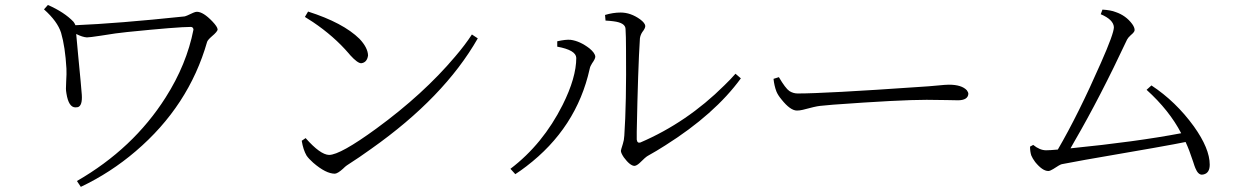

<svg xmlns="http://www.w3.org/2000/svg" viewBox="-20 -724 5015 769"><path d="M156.2 -686.5 171.9 -704.1Q238.3 -674.8 274.4 -636.7Q278.3 -631.8 282.2 -623Q449.2 -629.9 718.8 -658.2Q725.6 -659.2 753.9 -672.9Q762.7 -676.8 768.6 -676.8Q793.9 -676.8 831.1 -637.7Q850.6 -617.2 851.6 -606.4Q851.6 -597.7 828.1 -578.1Q812.5 -564.5 809.6 -556.6Q736.3 -299.8 523.4 -118.2Q422.9 -32.2 303.7 24.4L288.1 1Q513.7 -128.9 643.6 -334Q727.5 -465.8 754.9 -605.5Q753.9 -615.2 745.1 -616.2Q691.4 -616.2 489.3 -595.7Q448.2 -591.8 383.8 -581.1Q338.9 -574.2 328.1 -574.2Q310.5 -575.2 285.2 -587.9Q287.1 -568.4 293 -502.9Q305.7 -373 307.6 -344.7Q310.5 -300.8 292 -294.9Q287.1 -293.9 282.2 -293.9Q254.9 -293.9 246.1 -349.6Q244.1 -361.3 244.1 -369.1Q244.1 -379.9 245.1 -398.4Q247.1 -428.7 246.1 -449.2Q241.2 -536.1 224.6 -592.8Q210 -638.7 156.2 -686.5Z M1201.2 -656.2 1213.9 -677.7Q1354.5 -632.8 1419.9 -568.4Q1453.1 -533.2 1454.1 -502Q1450.2 -473.6 1426.8 -470.7Q1412.1 -470.7 1382.8 -502.9Q1379.9 -506.8 1377 -509.8Q1317.4 -579.1 1233.4 -635.7Q1217.8 -645.5 1201.2 -656.2ZM1297.9 -103.5Q1342.8 -103.5 1487.3 -209Q1675.8 -346.7 1802.7 -497.1Q1842.8 -543.9 1870.1 -585.9L1893.6 -570.3Q1758.8 -334 1466.8 -127.9Q1420.9 -94.7 1369.1 -61.5Q1363.3 -57.6 1353.5 -47.9Q1333 -29.3 1321.3 -28.3Q1285.2 -28.3 1234.4 -72.3Q1216.8 -87.9 1208 -100.6Q1194.3 -124 1188.5 -160.2L1204.1 -170.9Q1262.7 -104.5 1297.9 -103.5Z M2405.3 -641.6 2403.3 -664.1Q2435.5 -673.8 2465.8 -673.8Q2505.9 -673.8 2543.9 -646.5Q2563.5 -631.8 2564.5 -620.1Q2564.5 -610.4 2552.7 -595.7Q2544.9 -584 2543 -570.3Q2535.2 -450.2 2530.3 -196.3Q2530.3 -176.8 2530.3 -165Q2532.2 -149.4 2544.9 -153.3Q2731.4 -233.4 2880.9 -381.8Q2905.3 -405.3 2925.8 -428.7L2947.3 -410.2Q2842.8 -266.6 2644.5 -141.6Q2609.4 -119.1 2574.2 -99.6Q2565.4 -94.7 2542 -71.3Q2530.3 -60.5 2521.5 -59.6Q2503.9 -59.6 2478.5 -93.8Q2466.8 -111.3 2466.8 -120.1Q2466.8 -123 2474.6 -147.5Q2479.5 -162.1 2480.5 -180.7Q2489.3 -309.6 2487.3 -527.3Q2487.3 -580.1 2485.4 -608.4Q2484.4 -632.8 2437.5 -638.7Q2423.8 -640.6 2405.3 -641.6ZM2288.1 -492.2Q2287.1 -523.4 2211.9 -537.1V-558.6Q2246.1 -566.4 2265.6 -564.5Q2302.7 -559.6 2340.8 -530.3Q2363.3 -511.7 2364.3 -497.1Q2364.3 -488.3 2351.6 -470.7Q2343.8 -459 2341.8 -448.2Q2289.1 -210.9 2087.9 -57.6Q2066.4 -41 2043.9 -26.4L2024.4 -47.9Q2154.3 -146.5 2233.4 -303.7Q2288.1 -413.1 2288.1 -492.2Z M3078.1 -408.2 3099.6 -415Q3126 -370.1 3141.6 -359.4Q3157.2 -349.6 3174.8 -349.6Q3285.2 -349.6 3664.1 -376Q3698.2 -377.9 3738.3 -381.8Q3767.6 -384.8 3780.3 -384.8Q3832 -384.8 3852.5 -362.3Q3858.4 -354.5 3858.4 -347.7Q3856.4 -323.2 3818.4 -322.3Q3803.7 -322.3 3772.5 -323.2Q3724.6 -324.2 3691.4 -324.2Q3583 -324.2 3316.4 -304.7Q3281.2 -301.8 3263.7 -299.8Q3246.1 -297.9 3195.3 -284.2Q3182.6 -281.2 3171.9 -281.2Q3145.5 -281.2 3110.4 -325.2Q3095.7 -342.8 3089.8 -357.4Q3081.1 -379.9 3078.1 -408.2Z M4572.3 -364.3 4591.8 -381.8Q4689.5 -317.4 4761.7 -217.8Q4825.2 -128.9 4825.2 -64.5Q4825.2 -31.2 4800.8 -25.4Q4796.9 -24.4 4793.9 -24.4Q4778.3 -24.4 4767.6 -50.8Q4764.6 -57.6 4758.8 -76.2Q4743.2 -124 4728.5 -155.3Q4668.9 -142.6 4327.1 -84Q4262.7 -72.3 4232.4 -66.4Q4224.6 -64.5 4198.2 -46.9Q4185.5 -39.1 4178.7 -39.1Q4155.3 -39.1 4126 -75.2Q4115.2 -89.8 4110.4 -101.6Q4105.5 -117.2 4105.5 -136.7L4118.2 -143.6Q4144.5 -122.1 4169.9 -122.1Q4183.6 -122.1 4216.8 -125Q4298.8 -265.6 4389.6 -472.7Q4441.4 -589.8 4441.4 -615.2Q4439.5 -645.5 4388.7 -667L4395.5 -685.5Q4428.7 -683.6 4448.2 -675.8Q4489.3 -662.1 4514.6 -627.9Q4524.4 -614.3 4524.4 -603.5Q4524.4 -595.7 4508.8 -583Q4498 -573.2 4494.1 -565.4Q4385.7 -334 4284.2 -159.2Q4275.4 -142.6 4267.6 -129.9Q4531.2 -156.2 4710.9 -190.4Q4663.1 -282.2 4572.3 -364.3Z"/></svg>

Font: GenYoMin JP Light
Style: Regular
Weight: 300
Version: Version 1.001;PS 1;hotconv 16.6.51;makeotf.lib2.5.65220 DEVE